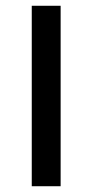

<svg xmlns="http://www.w3.org/2000/svg" viewBox="-20 -645 320 665"><path d="M190 -625V0H90V-625Z"/></svg>

Font: Changa
Style: Regular
Weight: 400
Designer: Eduardo Rodriguez Tunni
Foundry: Eduardo Rodriguez Tunni
Version: Version 2.002; ttfautohint (v1.5.10-5e6f)